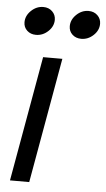

<svg xmlns="http://www.w3.org/2000/svg" viewBox="-55 -809 466 845"><g transform="rotate(5 178.5 -386.5)"><path d="M107 0H22L120 -553H205ZM25 -699Q25 -728 48.5 -750.5Q72 -773 102 -773Q126 -773 141.5 -758Q157 -743 157 -721Q157 -692 133.5 -670Q110 -648 80 -648Q56 -648 40.5 -662.5Q25 -677 25 -699ZM225 -699Q225 -728 248.5 -750.5Q272 -773 302 -773Q326 -773 341.5 -758Q357 -743 357 -721Q357 -692 333.5 -670Q310 -648 280 -648Q256 -648 240.5 -662.5Q225 -677 225 -699Z"/></g></svg>

Font: Open Sauce One
Style: Italic
Weight: 400
Italic angle: -10°
Designer: Alfredo Marco Pradil
Foundry: Creative Sauce Fz LLC
Version: Version 1.477